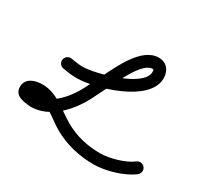

<svg xmlns="http://www.w3.org/2000/svg" viewBox="-190 -780 1170 1120"><g transform="rotate(30 395.0 -220.0)"><path d="M128.7 -251.1C128.7 -251.1 128.7 -251.1 128.7 -251.1C159.4 -246.2 189.8 -241.2 221.1 -241.2C346.3 -241.2 663.8 -332.1 663.8 -493.3C663.8 -545.3 633.4 -584.7 579.3 -584.7C466.9 -584.7 392.2 -419.1 349.9 -333.9C331.7 -297.1 313.4 -260.3 295.2 -223.6C255 -142.6 174.2 -37.5 74 -37.5C74 -37.5 74.9 -37.5 75.9 -37.4C76.8 -37.4 77.8 -37.3 77.7 -37.3C63 -38.8 46 -37.8 32.5 -43.4C31.1 -44 37.1 -31.7 37.1 -33.3C37.1 -34.1 36.8 -31.8 36.5 -31.1C34.4 -26.1 37.2 -30.4 42.4 -31.9C51.4 -34.5 61.2 -35.2 70.6 -35.2C147.6 -35.2 220 38.3 283.1 74.4C369.1 123.6 462.4 145.2 561.3 145.2C637.9 145.2 752.2 113 813.7 64.5C830 51.7 832.8 28.1 819.9 11.8C807.1 -4.4 783.5 -7.2 767.3 5.6C767.3 5.6 767.3 5.6 767.3 5.6C719.2 43.5 621.2 70.2 561.3 70.2C475.5 70.2 395 52 320.3 9.3C239.7 -36.8 169.7 -110.2 70.6 -110.2C22.2 -110.2 -37.9 -92.4 -37.9 -33.3C-37.9 28.3 24.7 32.7 70.3 37.3C70.3 37.3 71.2 37.4 72.1 37.4C73 37.5 74 37.5 74 37.5C205.6 37.5 308.5 -81.6 362.4 -190.2C380.6 -227 398.9 -263.8 417.1 -300.5C441.8 -350.3 513.7 -509.7 579.3 -509.7C590.1 -509.7 588.8 -505 588.8 -493.3C588.8 -390.4 300.6 -316.2 221.1 -316.2C193.9 -316.2 167.4 -320.9 140.7 -325.2C120.2 -328.5 101 -314.5 97.7 -294.1C94.4 -273.7 108.3 -254.4 128.7 -251.1Z"/></g></svg>

Font: FRB American Cursive Extrabold
Style: Bold Italic
Weight: 800
Italic angle: -25°
Version: Version 2.0;Modular Font Editor K font №1